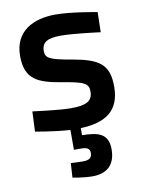

<svg xmlns="http://www.w3.org/2000/svg" viewBox="-84 -568 637 857"><g transform="rotate(-10 234.5 -140.0)"><path d="M370 126C370 56 328 42 251 41V9C363 5 430 -37 430 -148C430 -248 387 -278 267 -299C169 -316 148 -325 148 -358C148 -399 175 -413 235 -413C295 -413 413 -397 413 -397L415 -488C415 -488 300 -510 227 -510C128 -510 40 -468 40 -355C40 -249 96 -225 206 -207C305 -191 322 -180 322 -145C322 -101 294 -86 222 -86C171 -86 51 -102 51 -102L47 -11C47 -11 135 5 204 9V99H235C263 99 276 105 276 126C276 148 263 157 235 157C214 157 180 155 180 155L176 220C176 220 223 230 266 230C329 230 370 198 370 126Z"/></g></svg>

Font: RazerF5 SemiBold
Style: Regular
Weight: 600
Foundry: Razer Inc.
Version: Version 2